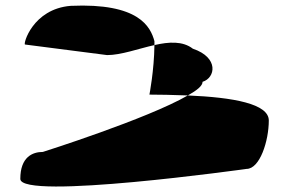

<svg xmlns="http://www.w3.org/2000/svg" viewBox="-20 -712 1016 690"><path d="M53 -69C53 9 866 -105 866 -105C914 -105 946 -206 946 -279C946 -339 819 -362 655 -369C510 -285 134 -166 134 -166C97 -166 53 -148 53 -69ZM70 -552 365 -514C415 -514 477 -537 535 -550V-564C521 -616 479 -702 234 -691C97 -680 62 -552 70 -552ZM517 -372C552 -372 600 -371 655 -369C689 -388 708 -404 708 -418C754 -432 768 -505 673 -537C637 -565 587 -562 535 -550C534 -459 517 -372 517 -372Z"/></svg>

Font: Ampere
Style: SCUltExt
Weight: 400
Version: Version 1